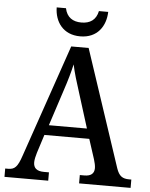

<svg xmlns="http://www.w3.org/2000/svg" viewBox="-60 -961 788 1010"><g transform="rotate(5 334.0 -456.0)"><path d="M334 -771C425 -771 468 -837 470 -912H421C411 -864 379 -844 334 -844C289 -844 257 -864 247 -912H198C199 -837 243 -771 334 -771ZM2 0H233V-44H207C168 -44 151 -60 151 -90C151 -104 156 -125 161 -141L192 -238H429L463 -133C468 -117 472 -100 472 -87C472 -58 454 -44 420 -44H396V0H668V-44H657C621 -44 603 -56 589 -97L384 -714H292L88 -121C67 -58 52 -44 17 -44H2ZM211 -291 273 -481C291 -535 303 -577 313 -621C322 -577 337 -529 355 -473L412 -291Z"/></g></svg>

Font: Noto Serif SemiCondensed Medium
Style: Regular
Weight: 500
Width: 4
Designer: Monotype Design Team
Foundry: Monotype Imaging Inc.
Version: Version 2.014